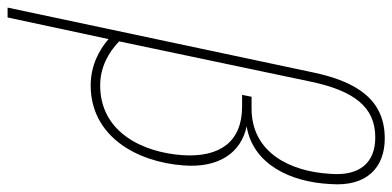

<svg xmlns="http://www.w3.org/2000/svg" viewBox="-317 -521 1034 506"><g transform="rotate(90 200.0 -268.0)"><path d="M-33 229H-7L50 -37C79 -12 120 10 172 10C306 10 374 -111 383 -235C390 -326 351 -386 280 -401C381 -418 427 -518 432 -621C440 -718 388 -765 312 -765C211 -765 162 -694 137 -572ZM172 -15C124 -15 85 -37 56 -65L162 -569C186 -684 229 -740 309 -740C375 -740 412 -700 405 -620C399 -517 350 -414 233 -414H202L197 -389H228C321 -389 362 -330 356 -233C349 -128 296 -15 172 -15Z"/></g></svg>

Font: Noto Sans Condensed Thin
Style: Italic
Weight: 100
Width: 3
Italic angle: -12°
Designer: Monotype Design Team
Foundry: Monotype Imaging Inc.
Version: Version 2.013